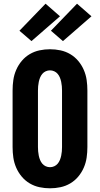

<svg xmlns="http://www.w3.org/2000/svg" viewBox="-20 -1009 540 1037"><path d="M250 8Q221 8 193 2Q165 -4 140.5 -18.5Q116 -33 97.5 -55Q79 -77 67.5 -103.5Q56 -130 52 -158Q48 -186 48 -215V-520Q48 -549 52 -577Q56 -605 67.5 -631.5Q79 -658 97.5 -680Q116 -702 140.5 -716.5Q165 -731 193 -737Q221 -743 250 -743Q279 -743 307 -737Q335 -731 359.5 -716.5Q384 -702 402.5 -680Q421 -658 432.5 -631.5Q444 -605 448 -577Q452 -549 452 -520V-215Q452 -186 448 -158Q444 -130 432.5 -103.5Q421 -77 402.5 -55Q384 -33 359.5 -18.5Q335 -4 307 2Q279 8 250 8ZM250 -106Q262 -106 273 -111Q284 -116 291.5 -125Q299 -134 303.5 -145Q308 -156 310.5 -168Q313 -180 314 -191.5Q315 -203 315 -215V-520Q315 -532 314 -543.5Q313 -555 310.5 -567Q308 -579 303.5 -590Q299 -601 291.5 -610Q284 -619 273 -624Q262 -629 250 -629Q238 -629 227 -624Q216 -619 208.5 -610Q201 -601 196.5 -590Q192 -579 189.5 -567Q187 -555 186 -543.5Q185 -532 185 -520V-215Q185 -203 186 -191.5Q187 -180 189.5 -168Q192 -156 196.5 -145Q201 -134 208.5 -125Q216 -116 227 -111Q238 -106 250 -106ZM320 -787 255 -843 396 -989 474 -921ZM150 -787 85 -843 226 -989 304 -921Z"/></svg>

Font: Iosevka Term Curly Heavy
Style: Regular
Weight: 900
Designer: Belleve Invis
Foundry: Belleve Invis
Version: Version 32.3.0